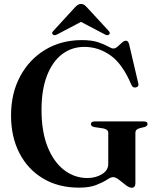

<svg xmlns="http://www.w3.org/2000/svg" viewBox="-20 -912 772 948"><path d="M648.5 -8Q648.5 15 631 15Q618 15 601.2 2Q584.5 -11 567.8 -24.2Q551 -37.5 538 -37.5Q527.5 -37.5 507.8 -24.5Q488 -11.5 454.8 1.5Q421.5 14.5 370 14.5Q268 14.5 192.5 -30.8Q117 -76 75.8 -156.2Q34.5 -236.5 34.5 -342Q34.5 -451 79.5 -535Q124.5 -619 203.5 -666.5Q282.5 -714 384.5 -714Q433 -714 464.2 -703.5Q495.5 -693 513.2 -682.8Q531 -672.5 539.5 -672.5Q550 -672.5 560.8 -682Q571.5 -691.5 581.8 -701.2Q592 -711 602 -711Q613 -711 617.5 -693.5L662.5 -501.5Q667.5 -484.5 651.5 -480.5Q636 -477 629 -492.5Q585.5 -596 526 -638.2Q466.5 -680.5 396.5 -680.5Q334 -680.5 286.2 -644Q238.5 -607.5 211.8 -538Q185 -468.5 185 -369.5Q185 -262 215 -187Q245 -112 296.5 -72.5Q348 -33 411.5 -33Q452 -33 483.2 -51.8Q514.5 -70.5 514.5 -102.5V-256.5Q514.5 -273 489.5 -278L446 -284.5Q429 -288 429 -299Q429 -312.5 448 -312.5H689.5Q708.5 -312.5 708.5 -299.5Q708.5 -289.5 694 -285L669.5 -279Q648.5 -273.5 648.5 -256.5ZM264 -743Q249.5 -734.5 241.5 -741Q232.5 -748.5 243.5 -759.5L349 -874.5Q357 -883 363.8 -887.8Q370.5 -892.5 380 -892.5Q389.5 -892.5 396 -887.8Q402.5 -883 410.5 -874.5L516.5 -759.5Q527 -748.5 518 -741Q510.5 -734.5 496 -743L380 -804Z"/></svg>

Font: Fraunces 72pt SemiBold
Style: Regular
Weight: 600
Version: Version 1.000;[b76b70a41]